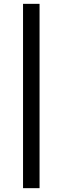

<svg xmlns="http://www.w3.org/2000/svg" viewBox="-20 -820 326 1000"><path d="M100 -800H186V160H100Z"/></svg>

Font: Syne Med Modified
Style: Regular
Weight: 500
Designer: Lucas Descroix
Foundry: Bonjour Monde
Version: Version 2.200